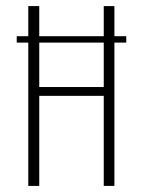

<svg xmlns="http://www.w3.org/2000/svg" viewBox="-20 -611 469 631"><path d="M73 0V-591H109V-325H321V-591H356V0H321V-296H109V0ZM35 -471V-492H395V-471Z"/></svg>

Font: Alumni Sans Thin ExtraLight
Style: Regular
Weight: 250
Version: Version 1.018